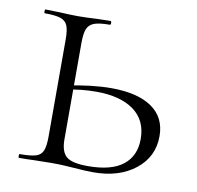

<svg xmlns="http://www.w3.org/2000/svg" viewBox="-60 -530 612 596"><g transform="rotate(10 245.5 -232.0)"><path d="M251 -12Q325 -12 361.5 -41Q398 -70 398 -123Q398 -182 355.5 -213Q313 -244 237 -244Q189 -244 143 -234L137 -246Q220 -263 281 -263Q364 -263 409 -232Q454 -201 454 -142Q454 -77 403 -36.5Q352 4 271 4Q245 4 210 1Q197 0 178.5 -1Q160 -2 138 -2L81 -1Q64 0 36 0Q34 0 34 -6Q34 -12 36 -12Q71 -12 87 -17Q103 -22 109 -36.5Q115 -51 115 -81V-387Q115 -417 109 -431Q103 -445 87 -450.5Q71 -456 37 -456Q35 -456 35 -462Q35 -468 37 -468L81 -467Q117 -465 139 -465Q164 -465 200 -467L242 -468Q245 -468 245 -462Q245 -456 242 -456Q209 -456 193 -450Q177 -444 171 -429.5Q165 -415 165 -385V-81Q165 -43 182.5 -27.5Q200 -12 251 -12Z"/></g></svg>

Font: Cormorant Unicase Light
Style: Regular
Weight: 300
Designer: Christian Thalmann (Catharsis Fonts)
Foundry: Catharsis Fonts
Version: Version 4.000